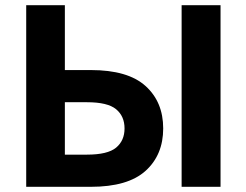

<svg xmlns="http://www.w3.org/2000/svg" viewBox="-20 -720 949 740"><path d="M81 0V-700H230V-450H330Q473 -450 541 -388.5Q609 -327 609 -225Q609 -123 541 -61.5Q473 0 330 0ZM230 -124H315Q395 -124 427.5 -151Q460 -178 460 -225Q460 -272 427.5 -299Q395 -326 315 -326H230ZM680 0V-700H830V0Z"/></svg>

Font: Golos Text SemiBold
Style: Regular
Weight: 600
Designer: A.Korolkova, Vitaly Kuzmin
Foundry: ParaType Ltd
Version: Version 2.004